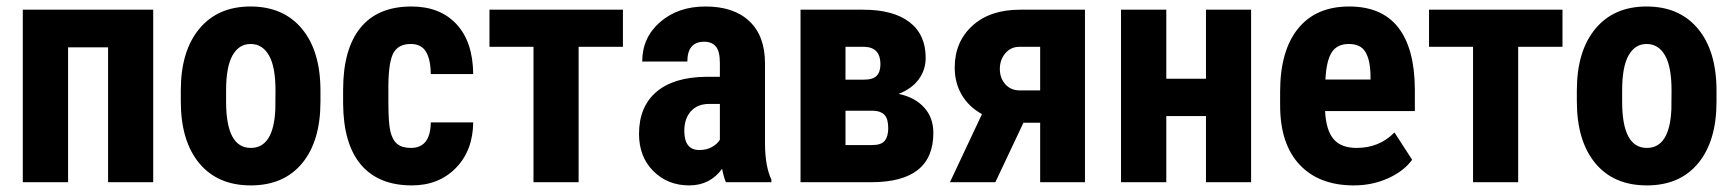

<svg xmlns="http://www.w3.org/2000/svg" viewBox="-20 -558 5312 588"><path d="M449.2 0H311V-413.1H188.5V0H49.8V-528.3H449.2Z M533.7 -281.2Q533.7 -401.4 590.3 -469.7Q647 -538.1 747.1 -538.1Q848.1 -538.1 904.8 -469.7Q961.4 -401.4 961.4 -280.3V-246.6Q961.4 -126 905.3 -58.1Q849.1 9.8 748 9.8Q646.5 9.8 590.1 -58.3Q533.7 -126.5 533.7 -247.6ZM672.4 -246.6Q672.4 -105 748 -105Q817.9 -105 823.2 -223.1L823.7 -281.2Q823.7 -353.5 803.7 -388.4Q783.7 -423.3 747.1 -423.3Q711.9 -423.3 692.1 -388.4Q672.4 -353.5 672.4 -281.2Z M1238.3 -105Q1298.3 -105 1299.3 -183.1H1429.2Q1428.2 -96.7 1376 -43.5Q1323.7 9.8 1241.2 9.8Q1139.2 9.8 1085.4 -53.7Q1031.7 -117.2 1030.8 -240.7V-282.7Q1030.8 -407.2 1083.7 -472.7Q1136.7 -538.1 1240.2 -538.1Q1327.6 -538.1 1377.9 -484.1Q1428.2 -430.2 1429.2 -331.1H1299.3Q1298.8 -375.5 1284.7 -399.4Q1270.5 -423.3 1237.8 -423.3Q1201.7 -423.3 1186 -397.7Q1170.4 -372.1 1169.4 -298.3V-244.6Q1169.4 -180.2 1175.8 -154.5Q1182.1 -128.9 1196.8 -116.9Q1211.4 -105 1238.3 -105Z M1887.7 -414.6H1752V0H1613.8V-414.6H1479V-528.3H1887.7Z M2203.1 0Q2197.3 -12.2 2191.4 -41Q2154.3 9.8 2090.8 9.8Q2024.4 9.8 1980.7 -34.2Q1937 -78.1 1937 -147.9Q1937 -231 1990 -276.4Q2043 -321.8 2142.6 -322.8H2184.6V-365.2Q2184.6 -400.9 2172.4 -415.5Q2160.2 -430.2 2136.7 -430.2Q2085 -430.2 2085 -369.6H1946.8Q1946.8 -442.9 2001.7 -490.5Q2056.6 -538.1 2140.6 -538.1Q2227.5 -538.1 2275.1 -492.9Q2322.8 -447.8 2322.8 -363.8V-115.2Q2323.7 -46.9 2342.3 -8.3V0ZM2121.6 -98.6Q2144.5 -98.6 2160.6 -107.9Q2176.8 -117.2 2184.6 -129.9V-239.7H2151.4Q2116.2 -239.7 2095.9 -217.3Q2075.7 -194.8 2075.7 -157.2Q2075.7 -98.6 2121.6 -98.6Z M2431.6 0V-528.3H2623.5Q2715.8 -528.3 2765.4 -490.2Q2814.9 -452.1 2814.9 -380.9Q2814.9 -344.2 2793.7 -315.2Q2772.5 -286.1 2731.9 -270.5Q2781.2 -260.3 2809.8 -229.2Q2838.4 -198.2 2838.4 -150.9Q2838.4 0 2648.4 0ZM2569.3 -218.8V-113.8H2651.9Q2678.7 -113.8 2689.5 -127Q2700.2 -140.1 2700.2 -165.5Q2700.2 -194.8 2688.5 -206.5Q2676.8 -218.3 2654.8 -218.8ZM2569.3 -314H2625.5Q2653.3 -314 2664.8 -325.9Q2676.3 -337.9 2676.3 -361.3Q2676.3 -412.6 2628.4 -414.6H2569.3Z M3302.7 -528.3V0H3165.5V-182.1H3114.3L3028.3 0H2889.2L2987.3 -208.5Q2947.3 -230.5 2925.5 -267.3Q2903.8 -304.2 2903.8 -351.1Q2903.8 -429.7 2957.8 -479Q3011.7 -528.3 3103.5 -528.3ZM3042 -346.7Q3042 -318.8 3058.8 -300Q3075.7 -281.2 3102.1 -281.2H3165.5V-414.6H3101.6Q3075.7 -414.6 3058.8 -394.8Q3042 -375 3042 -346.7Z M3811.5 0H3673.3V-202.6H3551.8V0H3413.1V-528.3H3551.8V-316.9H3673.3V-528.3H3811.5Z M4126 9.8Q4019.5 9.8 3960 -53.7Q3900.4 -117.2 3900.4 -235.4V-277.3Q3900.4 -402.3 3955.1 -470.2Q4009.8 -538.1 4111.8 -538.1Q4211.4 -538.1 4261.7 -474.4Q4312 -410.6 4313 -285.6V-217.8H4038.1Q4041 -159.2 4064 -132.1Q4086.9 -105 4134.8 -105Q4204.1 -105 4250.5 -152.3L4304.7 -68.8Q4279.3 -33.7 4231 -12Q4182.6 9.8 4126 9.8ZM4039.1 -314.5H4177.2V-327.1Q4176.3 -374.5 4161.6 -398.9Q4147 -423.3 4110.8 -423.3Q4074.7 -423.3 4058.3 -397.5Q4042 -371.6 4039.1 -314.5Z M4765.1 -414.6H4629.4V0H4491.2V-414.6H4356.4V-528.3H4765.1Z M4809.1 -281.2Q4809.1 -401.4 4865.7 -469.7Q4922.4 -538.1 5022.5 -538.1Q5123.5 -538.1 5180.2 -469.7Q5236.8 -401.4 5236.8 -280.3V-246.6Q5236.8 -126 5180.7 -58.1Q5124.5 9.8 5023.4 9.8Q4921.9 9.8 4865.5 -58.3Q4809.1 -126.5 4809.1 -247.6ZM4947.8 -246.6Q4947.8 -105 5023.4 -105Q5093.3 -105 5098.6 -223.1L5099.1 -281.2Q5099.1 -353.5 5079.1 -388.4Q5059.1 -423.3 5022.5 -423.3Q4987.3 -423.3 4967.5 -388.4Q4947.8 -353.5 4947.8 -281.2Z"/></svg>

Font: Roboto Condensed
Style: Bold
Weight: 700
Designer: Google
Version: Version 2.134; 2016